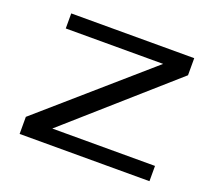

<svg xmlns="http://www.w3.org/2000/svg" viewBox="-100 -694 919 825"><g transform="rotate(20 359.5 -281.0)"><path d="M93.8 -562.5V-493.7H539.1L62.5 -78.1V0H656.2V-69.8H186.5L656.2 -484.4V-562.5Z"/></g></svg>

Font: Michroma
Style: Regular
Weight: 400
Version: Version 1.000